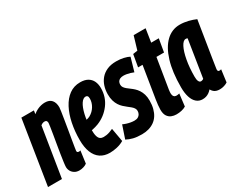

<svg xmlns="http://www.w3.org/2000/svg" viewBox="-104 -1034 1756 1422"><g transform="rotate(-30 773.5 -323.5)"><path d="M70.2 -544H177.4L173 -514.3Q191.7 -529.7 209.3 -538Q226.8 -546.3 243.6 -550.2Q260.4 -554 275.9 -554Q314.5 -554 333.4 -531.6Q352.3 -509.1 352.3 -469.6Q352.3 -462.9 348.4 -436.4Q344.4 -409.8 338.3 -372.1Q332.2 -334.4 325.3 -293.5Q318.3 -252.5 312.2 -215.9Q306.1 -179.2 302.2 -155Q298.2 -130.7 298.2 -126.9Q298.2 -119.4 302.2 -116.1Q306.1 -112.7 313.8 -112.7Q316.7 -112.7 320.1 -113Q323.5 -113.3 327.6 -115.2L313.4 -9.9Q301.3 -0.7 283.5 4.6Q265.7 10 248.6 10Q224.6 10 207.7 -0.5Q190.8 -10.9 182 -27.1Q173.1 -43.3 173.1 -61.6Q173.1 -73.4 176.9 -101.8Q180.7 -130.2 186.5 -167.4Q192.2 -204.5 199.2 -244.2Q206.1 -284 211.9 -319.4Q217.6 -354.9 221.4 -379.4Q225.2 -403.9 225.2 -409.9Q225.2 -420.3 220.5 -426.8Q215.7 -433.4 203.5 -433.4Q198.7 -433.4 192.9 -432Q187.1 -430.6 181.5 -427.7Q175.8 -424.9 170.7 -420.4L103.2 0H-15.9Z M451.6 -284.8Q465.6 -285.2 482.5 -289.2Q499.4 -293.2 511.4 -299.6Q543.2 -317.4 561.6 -348.1Q580 -378.8 580.4 -411.6Q580.4 -428.6 574.9 -435Q569.4 -441.4 559.8 -441.4Q538.4 -441.8 519.6 -413.5Q500.8 -385.2 488.5 -333.1Q476.2 -281 475.4 -210.2Q475 -172.6 480.9 -151.8Q486.8 -131 498.6 -122.9Q510.4 -114.8 526.4 -114.8Q538.8 -114.8 551.9 -116.8Q565 -118.8 579.6 -123.8Q594.2 -128.8 610 -136.2L630.4 -21Q603.2 -4.8 570.7 2.6Q538.2 10 509.8 10Q461.6 10 428.5 -12.6Q395.4 -35.2 378.4 -78.6Q361.4 -122 361.4 -184.2Q361.4 -258 375 -324.6Q388.6 -391.2 415.7 -442.8Q442.8 -494.4 483.1 -523.8Q523.4 -553.2 577 -553.2Q616 -553.2 641.1 -538.6Q666.2 -524 678.2 -498.4Q690.2 -472.8 690.2 -439.2Q690.2 -363 646.4 -304.3Q602.6 -245.6 533.6 -218.2Q509.4 -209 482.8 -203.5Q456.2 -198 428.8 -197.6Z M654.8 -18.6 691.8 -128Q705 -121.6 721.1 -116.5Q737.2 -111.4 754 -108.5Q770.8 -105.6 785.4 -105.6Q804.4 -105.6 816.6 -112.7Q828.8 -119.8 834.9 -131.6Q841 -143.4 841 -157.2Q841 -170.4 833.9 -181.1Q826.8 -191.8 815.3 -201.4Q803.8 -211 789.8 -221.7Q775.8 -232.4 761.8 -245.4Q747.8 -258.4 736.3 -275.9Q724.8 -293.4 717.7 -317.4Q710.6 -341.4 710.6 -373.2Q710.6 -408.8 720.8 -441.4Q731 -474 752.5 -499.4Q774 -524.8 807.1 -539.4Q840.2 -554 885.6 -554Q919.8 -554 949.3 -547.2Q978.8 -540.4 996.2 -530.6L963 -416Q950 -421.8 935.2 -426Q920.4 -430.2 906.3 -432.7Q892.2 -435.2 878.8 -435.2Q862 -435.2 849.9 -429.5Q837.8 -423.8 832 -413.5Q826.2 -403.2 826.2 -388.8Q826.2 -375.4 833.3 -365Q840.4 -354.6 851.9 -345Q863.4 -335.4 877.4 -325.4Q891.4 -315.4 905.2 -302.7Q919 -290 930.5 -272.7Q942 -255.4 949.1 -232.3Q956.2 -209.2 956.2 -178.2Q956.2 -141 948.2 -111Q940.2 -81 925.6 -58.4Q911 -35.8 889.8 -20.7Q868.6 -5.6 841.8 2.2Q815 10 783.4 10Q740.2 10 710.1 2.5Q680 -5 654.8 -18.6Z M1172.5 -114.1 1160 -9.6Q1143.1 0.7 1122.1 5.3Q1101.1 10 1078.1 10Q1056 10 1036.3 2.1Q1016.5 -5.9 1003.8 -25.4Q991.2 -44.9 991.2 -79.9Q991.2 -95.1 993.6 -118.9Q996 -142.6 999.4 -162.6L1043.1 -434H1005L1023.1 -538L1062.2 -544L1095.9 -657.3H1198.1L1180.6 -544H1245.5L1226.4 -433.3H1161.5L1119.9 -177.3Q1118.9 -168.8 1118.1 -161.6Q1117.3 -154.4 1117.3 -148.2Q1117.3 -130.8 1124.6 -120.7Q1131.8 -110.5 1149.7 -110.5Q1154.9 -110.5 1160.3 -111.7Q1165.6 -112.8 1172.5 -114.1Z M1448.8 10Q1432.4 10 1419.8 5.9Q1407.2 1.9 1398 -6.6Q1388.8 -15.1 1381.2 -28.1Q1370.7 -15.8 1358.6 -7.3Q1346.4 1.2 1332.6 5.6Q1318.7 10 1302.2 10Q1272.3 10 1250.8 -8.5Q1229.2 -26.9 1217.9 -62.2Q1206.6 -97.5 1206.6 -146.9Q1206.6 -277.2 1234.4 -368Q1262.2 -458.8 1312.2 -506.4Q1362.2 -554 1429.2 -554Q1448.1 -554 1466 -551.6Q1483.8 -549.2 1501 -545.1Q1518.1 -541 1533.6 -535.6Q1549 -530.1 1563.4 -524Q1545.6 -412.9 1534.1 -340.9Q1522.5 -268.9 1515.8 -226.8Q1509 -184.6 1506.1 -164.2Q1503.1 -143.8 1502.1 -137.3Q1501.1 -130.7 1501.1 -128.7Q1501.1 -120.2 1504 -116Q1506.9 -111.7 1515.1 -111.7Q1518.9 -111.7 1522.8 -112.3Q1526.6 -112.9 1530.7 -114.8L1516.8 -9.8Q1505 -1.6 1486.6 4.2Q1468.2 10 1448.8 10ZM1380.3 -119.7 1430.4 -437Q1426.9 -439.2 1423.3 -439.8Q1419.6 -440.4 1414.9 -440.4Q1393.6 -440.4 1374.7 -403.9Q1355.8 -367.4 1344.3 -304.7Q1332.7 -242 1332.7 -164.3Q1332.7 -138.1 1339.5 -124.9Q1346.3 -111.6 1357.2 -111.6Q1361.6 -111.6 1365.7 -112.7Q1369.7 -113.8 1373.6 -115.5Q1377.5 -117.2 1380.3 -119.7Z"/></g></svg>

Font: Georama
Style: Italic
Weight: 400
Width: 2
Italic angle: -9°
Designer: Jean-Baptiste Levee
Foundry: Production Type
Version: Version 1.000